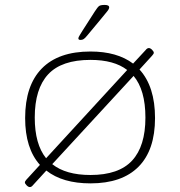

<svg xmlns="http://www.w3.org/2000/svg" viewBox="-20 -738 731 779"><path d="M101 21Q95 21 88 14Q81 7 81 2Q81 -1 83 -3.5Q85 -6 87 -9L142 -69Q82 -136 82 -259Q82 -391 149.5 -460Q217 -529 347 -529Q455 -529 520 -480L571 -535Q577 -543 584 -543Q590 -543 597 -536Q604 -529 604 -524Q604 -521 602 -518.5Q600 -516 597 -512L546 -456Q609 -387 609 -259Q609 -129 542 -61.5Q475 6 347 6Q234 6 168 -46L114 13Q108 21 101 21ZM121 -261Q121 -153 167 -96L496 -454Q443 -495 347 -495Q230 -495 175.5 -436.5Q121 -378 121 -261ZM347 -28Q462 -28 516 -86.5Q570 -145 570 -261Q570 -373 522 -430L192 -72Q247 -28 347 -28ZM307 -576Q298 -576 298 -582Q298 -587 304.5 -597Q311 -607 315 -614L365 -692Q376 -709 382 -713.5Q388 -718 405 -718Q423 -718 423 -708Q423 -701 413 -689.5Q403 -678 388 -659L334 -594Q325 -583 319.5 -579.5Q314 -576 307 -576Z"/></svg>

Font: Asap Expanded Thin
Style: Regular
Weight: 100
Width: 7
Designer: Pablo Cosgaya
Foundry: Omnibus-Type
Version: Version 3.001; ttfautohint (v1.8.4.7-5d5b)